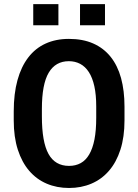

<svg xmlns="http://www.w3.org/2000/svg" viewBox="-20 -912 679 942"><path d="M495.1 -788.1H372.6V-891.6H495.1ZM266.6 -788.1H143.1V-891.6H266.6ZM590.8 -321.3Q590.8 -239.7 570.8 -177.7Q550.8 -115.7 514.6 -74Q478.5 -32.2 428.5 -11Q378.4 10.3 318.8 10.3Q258.8 10.3 209 -11Q159.2 -32.2 123.3 -74Q87.4 -115.7 67.4 -177.7Q47.4 -239.7 47.4 -321.3V-365.2Q47.4 -452.1 65.7 -518.6Q84 -585 118.7 -630.1Q153.3 -675.3 203.6 -698.2Q253.9 -721.2 317.9 -721.2Q386.7 -721.2 437.7 -698.5Q488.8 -675.8 522.9 -633.1Q557.1 -590.3 574 -528.6Q590.8 -466.8 590.8 -388.7ZM452.1 -389.6Q452.1 -446.8 442.9 -488.8Q433.6 -530.8 416 -558.1Q398.4 -585.4 373.5 -598.6Q348.6 -611.8 317.9 -611.8Q252.4 -611.8 219 -555.4Q185.5 -499 185.5 -377.4V-340.8Q185.5 -215.3 218 -156.7Q250.5 -98.1 318.8 -98.1Q351.1 -98.1 376 -111.8Q400.9 -125.5 417.7 -154.3Q434.6 -183.1 443.4 -227.5Q452.1 -272 452.1 -333.5Z"/></svg>

Font: Ufes Sans
Style: Bold
Weight: 700
Designer: Ricardo Esteves & Filipe Motta
Foundry: ProDesignUfes - Ricardo Esteves, Filipe Motta (This is a derivative work, based on Roboto family, by Christian Robertson
Version: Version 2.0